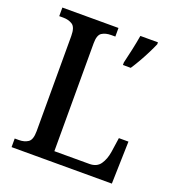

<svg xmlns="http://www.w3.org/2000/svg" viewBox="-130 -818 846 923"><g transform="rotate(20 293.0 -357.0)"><path d="M32 0V-44H54Q81 -44 100 -56.5Q119 -69 119 -113V-600Q119 -645 99.5 -657.5Q80 -670 52 -670H32V-714H319V-670H298Q269 -670 250.5 -658Q232 -646 232 -604V-52H411Q449 -52 467 -78Q485 -104 491 -142L502 -217H551L545 0ZM400 -567Q408 -600 416.5 -639Q425 -678 431 -714H521V-704Q512 -683 498.5 -656Q485 -629 469.5 -602Q454 -575 440 -554H400Z"/></g></svg>

Font: Noto Serif Tamil SemiCondensed Medium
Style: Italic
Weight: 500
Width: 4
Italic angle: -12°
Designer: Indian Type Foundry, Tom Grace, and the Monotype Design Team
Foundry: Monotype Imaging Inc.
Version: Version 2.003; ttfautohint (v1.8.4.7-5d5b)